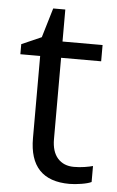

<svg xmlns="http://www.w3.org/2000/svg" viewBox="-50 -695 453 741"><g transform="rotate(5 176.5 -324.5)"><path d="M258.8 -57.1Q280.3 -57.1 300.3 -60.3Q320.3 -63.5 332 -66.9V-4.9Q318.8 1.5 293.2 5.6Q267.6 9.8 247.1 9.8Q91.8 9.8 91.8 -153.8V-472.2H15.1V-511.2L91.8 -544.9L126 -659.2H172.9V-535.2H328.1V-472.2H172.9V-157.2Q172.9 -108.9 195.8 -83Q218.8 -57.1 258.8 -57.1Z"/></g></svg>

Font: f04920746
Style: Regular
Weight: 400
Foundry: Ascender Corporation
Version: Version 1.10